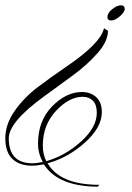

<svg xmlns="http://www.w3.org/2000/svg" viewBox="-187 -205 497 722"><path d="M282 -171Q282 -160 264 -144Q246 -128 231.5 -128Q217 -128 217 -141Q217 -156 235 -170.5Q253 -185 267.5 -185Q282 -185 282 -171ZM-26 343Q-26 375 -13 401Q58 381 117.5 327.5Q177 274 177 219Q177 189 162.5 174Q148 159 124 159Q73 159 23.5 212Q-26 265 -26 343ZM204 -99 219 -89Q219 -50 180.5 -6Q142 38 87 78.5Q32 119 -22 158Q-154 254 -154 315Q-154 409 -65 409Q-49 409 -26 404Q-44 372 -44 335Q-44 249 9 195Q62 141 121 141Q154 141 175 160.5Q196 180 196 217Q196 274 132.5 331Q69 388 -8 409Q39 490 187 490L180 497Q31 496 -22 413Q-47 418 -67 418Q-113 418 -140 393Q-167 368 -167 315Q-167 262 -131.5 211.5Q-96 161 -43.5 121.5Q9 82 62 46Q192 -42 204 -99Z"/></svg>

Font: Monsieur La Doulaise
Style: Regular
Weight: 400
Designer: Alejandro Paul
Foundry: Alejandro Paul
Version: Version 1.000